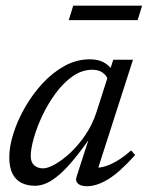

<svg xmlns="http://www.w3.org/2000/svg" viewBox="-20 -632 510 662"><path d="M244 -22.5 296 -183.5H309Q271.5 -128 241.5 -90.8Q211.5 -53.5 186.8 -31.8Q162 -10 141.2 -0.8Q120.5 8.5 101 8.5Q74 8.5 54 -1.5Q34 -11.5 23 -33.2Q12 -55 12 -90Q12 -127.5 26.5 -172.8Q41 -218 66.8 -262.8Q92.5 -307.5 127.2 -345Q162 -382.5 203.2 -405Q244.5 -427.5 289 -427.5Q318 -427.5 336.8 -417.5Q355.5 -407.5 371 -387L351 -360Q347 -372 333.5 -381.8Q320 -391.5 298.5 -391.5Q262.5 -391.5 230.5 -369Q198.5 -346.5 172 -310.5Q145.5 -274.5 126.2 -233.8Q107 -193 96.5 -155.8Q86 -118.5 86 -94Q86 -72.5 98 -62Q110 -51.5 128.5 -51.5Q145 -51.5 170.5 -66Q196 -80.5 223.5 -106.2Q251 -132 274.8 -167.2Q298.5 -202.5 312 -243.5L370.5 -426H431H438.5L313 -35.5L304.5 -54.5Q321 -52 342.2 -58.5Q363.5 -65 386.8 -79.2Q410 -93.5 432 -113.5L446 -97.5Q392 -37.5 352.8 -13.8Q313.5 10 280 10Q258.5 10 248.8 1Q239 -8 244 -22.5ZM217 -562.5 232.5 -612.5H470L454.5 -562.5Z"/></svg>

Font: Newsreader 18pt
Style: Italic
Weight: 400
Italic angle: -17°
Version: Version 1.003